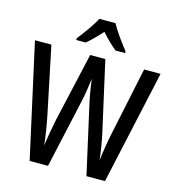

<svg xmlns="http://www.w3.org/2000/svg" viewBox="-133 -1117 1056 1162"><g transform="rotate(15 395.5 -536.0)"><path d="M446 -1006H345C324 -964 278 -901 243 -857V-846H302C329 -868 363 -902 395 -938C426 -902 460 -870 489 -846H549V-857C514 -901 469 -962 446 -1006ZM789 -780H686L598 -362C586 -307 575 -239 568 -180C561 -238 551 -300 540 -348L443 -780H348L250 -348C240 -300 228 -234 221 -180C216 -228 205 -298 192 -362L105 -780H2L160 -66H275L370 -494C381 -541 390 -606 395 -644C401 -590 412 -528 420 -494L516 -66H632Z"/></g></svg>

Font: Noto Sans Malayalam UI Condensed Medium
Style: Regular
Weight: 500
Width: 3
Designer: Jelle Bosma - Monotype Design Team
Foundry: Monotype Imaging Inc.
Version: Version 2.104